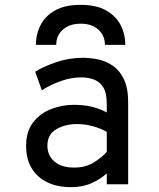

<svg xmlns="http://www.w3.org/2000/svg" viewBox="-20 -762 656 794"><path d="M272.5 12Q219 12 177.5 -7.2Q136 -26.5 112 -64.5Q88 -102.5 88 -159.5Q88 -218.5 116.8 -255.8Q145.5 -293 190.8 -310.8Q236 -328.5 286 -328.5Q324 -328.5 356.8 -321.2Q389.5 -314 421.5 -297V-333.5Q421.5 -376.5 407.5 -400Q393.5 -423.5 369.2 -432.8Q345 -442 315 -442Q273.5 -442 230 -426.2Q186.5 -410.5 153 -388.5L125.5 -465.5Q160.5 -487 212.8 -505Q265 -523 323.5 -523Q354.5 -523 387 -516Q419.5 -509 447.5 -489.5Q475.5 -470 492.8 -433.5Q510 -397 510 -338.5V0H421.5V-45Q396 -21.5 359 -4.8Q322 12 272.5 12ZM286.5 -69Q333 -69 366.8 -89.5Q400.5 -110 421.5 -134V-216.5Q399 -230 366 -239.5Q333 -249 298.5 -249Q249.5 -249 212.8 -227.5Q176 -206 176 -159.5Q176 -119.5 205 -94.2Q234 -69 286.5 -69ZM128.5 -576.5Q128.5 -621.5 148.2 -659.2Q168 -697 208.8 -719.5Q249.5 -742 313.5 -742Q377.5 -742 418.2 -719.2Q459 -696.5 478.5 -659Q498 -621.5 498 -576.5H414Q414 -614.5 387.2 -639.2Q360.5 -664 313.5 -664Q267 -664 239.8 -639.2Q212.5 -614.5 212.5 -576.5Z"/></svg>

Font: Overpass Mono Light Medium
Style: Regular
Weight: 500
Monospace: yes
Version: Version 4.000